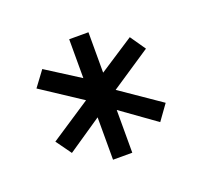

<svg xmlns="http://www.w3.org/2000/svg" viewBox="-67 -841 471 449"><g transform="rotate(-20 169.0 -617.0)"><path d="M33.2 -684.6 61.5 -722.7 144.5 -669.9V-766.6H192.4V-666L279.3 -722.7L305.7 -684.6L206.1 -618.2L305.7 -549.8L278.3 -511.7L192.4 -573.2V-466.8H144.5V-572.3L59.6 -514.6L32.2 -552.7L132.8 -619.1Z"/></g></svg>

Font: Post No Bills Colombo
Style: Medium
Weight: 600
Designer: Kosala Senevirathne, Siva Puranthara, Lasantha Premarathna, Tharique Azeez
Foundry: Mooniak
Version: Version 1.220 ; ttfautohint (v1.5)